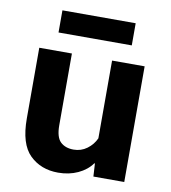

<svg xmlns="http://www.w3.org/2000/svg" viewBox="-80 -763 751 842"><g transform="rotate(10 295.5 -342.0)"><path d="M58.6 -200.4V-515.1H203.9V-195.6Q203.9 -142.3 225.5 -121.8Q247.1 -101.3 283.9 -101.3Q317.4 -101.3 343.6 -120.7Q369.9 -140.1 382.8 -168.9V-515.1H527.8V0H390.4L387 -57.9H384.3Q361.8 -26.4 322.4 -8.2Q283 10 234.4 10Q157.5 10 108 -38.5Q58.6 -86.9 58.6 -200.4ZM456.3 -694.3V-595.7H130.1V-694.3Z"/></g></svg>

Font: RobotoFlex
Style: Regular
Weight: 400
Designer: Berlow after Robertson
Foundry: Google
Version: Version 2.136